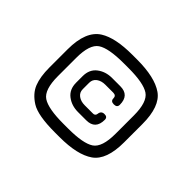

<svg xmlns="http://www.w3.org/2000/svg" viewBox="-103 -712 805 805"><g transform="rotate(45 299.0 -310.0)"><path d="M342.8 -411.1Q396.5 -411.1 396.5 -354.5Q396.5 -337.9 377.4 -337.9Q358.4 -337.9 358.4 -354.5Q358.4 -371.1 340.8 -371.1H293.9Q270.5 -371.1 255.4 -359.9Q240.2 -348.6 240.2 -329.1V-291Q240.2 -271.5 255.4 -260.3Q270.5 -249 293.9 -249H340.8Q355.5 -248 357.4 -261.7Q359.4 -281.2 377.9 -281.7Q396.5 -282.2 396.5 -265.6Q396.5 -209 342.8 -209H293.9Q255.9 -209 228.5 -230Q201.2 -251 201.2 -291V-329.1Q201.2 -369.1 228.5 -390.1Q255.9 -411.1 293.9 -411.1ZM285.2 -80.1Q184.6 -80.1 145 -105Q105.5 -129.9 91.3 -165.5Q77.1 -201.2 77.1 -255.9V-364.3Q77.1 -472.7 134.8 -508.8Q184.6 -540 285.2 -540H313.5Q418.9 -540 469.7 -504.4Q520.5 -468.8 520.5 -364.3V-255.9Q520.5 -151.4 469.7 -115.7Q418.9 -80.1 313.5 -80.1ZM285.2 -130.9H313.5Q402.3 -130.9 436 -153.3Q469.7 -175.8 469.7 -255.9V-364.3Q469.7 -444.3 436 -466.8Q402.3 -489.3 313.5 -489.3H285.2Q195.3 -489.3 161.6 -466.8Q127.9 -444.3 127.9 -364.3V-255.9Q127.9 -175.8 161.6 -153.3Q195.3 -130.9 285.2 -130.9Z"/></g></svg>

Font: Jura
Style: Book
Weight: 400
Version: Version 2.5